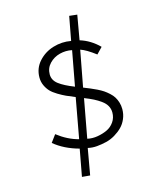

<svg xmlns="http://www.w3.org/2000/svg" viewBox="-126 -838 852 1038"><g transform="rotate(-15 300.0 -319.5)"><path d="M248 111.8 203.1 107.9 231 -43Q148.4 -65.4 92.8 -111.8L123 -152.8Q179.7 -108.9 241.2 -92.8L282.2 -317.9Q252 -330.1 233.2 -338.6Q214.4 -347.2 190.4 -361.6Q166.5 -376 152.8 -390.4Q139.2 -404.8 129.6 -425.5Q120.1 -446.3 120.1 -470.2Q120.1 -521.5 153.8 -559.1Q187.5 -596.7 237.1 -611.6Q286.6 -626.5 336.9 -617.2L361.8 -751L405.8 -746.1L381.8 -608.9Q440.9 -590.8 487.8 -543.9L455.1 -509.8Q404.3 -548.3 372.1 -559.1L334 -356.9Q356 -348.1 370.8 -342Q385.7 -335.9 405.8 -326.2Q425.8 -316.4 439.2 -307.4Q452.6 -298.3 466.8 -285.4Q481 -272.5 489.5 -258.8Q498 -245.1 503.4 -227.5Q508.8 -210 508.8 -189.9Q508.8 -161.1 498 -136Q487.3 -110.8 469.5 -93Q451.7 -75.2 428 -61Q404.3 -46.9 378.2 -40.5Q352.1 -34.2 325.2 -31.7Q298.3 -29.3 273.9 -35.2ZM293 -373 329.1 -567.9Q294.9 -575.2 260.5 -566.4Q226.1 -557.6 202.1 -532.5Q178.2 -507.3 178.2 -472.2Q178.2 -439.5 207.5 -417.2Q236.8 -395 293 -373ZM284.2 -84Q312 -77.6 341.8 -82.8Q371.6 -87.9 396 -99.4Q420.4 -110.8 436.3 -133.8Q452.1 -156.7 452.1 -186Q452.1 -206.5 442.6 -223.6Q433.1 -240.7 413.8 -254.6Q394.5 -268.6 374.3 -278.8Q354 -289.1 324.2 -300.8Z"/></g></svg>

Font: Office Code Pro D Light
Style: Regular
Weight: 300
Designer: Nathan Rutzky & Paul D. Hunt
Foundry: Adobe Systems Incorporated
Version: Version 1.004;PS 001.004;hotconv 1.0.70;makeotf.lib2.5.58329